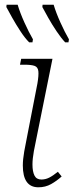

<svg xmlns="http://www.w3.org/2000/svg" viewBox="-20 -786 313 816"><path d="M143 10Q77 10 77 -83Q77 -108 83 -142.5Q89 -177 96 -210L139 -431Q145 -466 143 -483.5Q141 -501 127 -506Q113 -511 84 -511H65L70 -536H203L136 -204Q130 -177 124 -144Q118 -111 118 -87Q118 -57 126.5 -40Q135 -23 156 -23Q173 -23 189 -31Q205 -39 226 -56L242 -36Q221 -17 197 -3.5Q173 10 143 10ZM257 -606Q240 -624 220.5 -653Q201 -682 185 -710.5Q169 -739 160 -756L161 -766H208Q218 -732 237 -690Q256 -648 273 -619L271 -606ZM104 -606Q86 -624 67 -653Q48 -682 32 -710.5Q16 -739 7 -756L8 -766H55Q65 -732 84 -690Q103 -648 120 -619L118 -606Z"/></svg>

Font: Noto Serif ExtraLight
Style: Italic
Weight: 200
Italic angle: -12°
Designer: Monotype Design Team
Foundry: Monotype Imaging Inc.
Version: Version 2.014; ttfautohint (v1.8.4.7-5d5b)